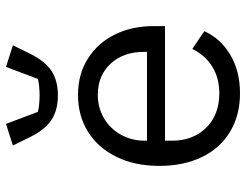

<svg xmlns="http://www.w3.org/2000/svg" viewBox="-110 -698 820 640"><g transform="rotate(-90 300.0 -378.0)"><path d="M67 -257Q67 -338 97 -399.5Q127 -461 180.5 -494.5Q234 -528 304 -528Q372 -528 424 -495.5Q476 -463 504.5 -406Q533 -349 533 -276V-238H151V-214Q151 -145 194 -101Q237 -57 309 -57Q360 -57 398 -80.5Q436 -104 457 -147L516 -107Q492 -53 437.5 -20.5Q383 12 309 12Q236 12 181 -21Q126 -54 96.5 -115Q67 -176 67 -257ZM151 -305V-298H447V-309Q447 -377 407.5 -419.5Q368 -462 304 -462Q261 -462 226 -441.5Q191 -421 171 -385Q151 -349 151 -305ZM163 -688 135 -745 207 -768 247 -662Q256 -659 272.5 -657.5Q289 -656 302 -656Q315 -656 331.5 -657.5Q348 -659 357 -662L397 -768L469 -745L441 -688Q417 -639 384.5 -617Q352 -595 302 -595Q252 -595 219.5 -617Q187 -639 163 -688Z"/></g></svg>

Font: iA Writer Quattro V
Style: Regular
Weight: 400
Designer: Mike Abbink, Paul van der Laan, Pieter van Rosmalen, Oliver Reichenstein
Foundry: Information Architects Inc.
Version: Version 2.000